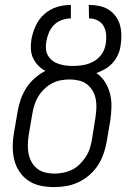

<svg xmlns="http://www.w3.org/2000/svg" viewBox="-20 -755 540 783"><path d="M202 8Q173 8 146 2.5Q119 -3 97 -17.5Q75 -32 60 -54Q45 -76 38.5 -102Q32 -128 32 -156Q32 -184 37 -213L52 -301Q56 -325 64.5 -349.5Q73 -374 87 -396Q101 -418 121.5 -436Q142 -454 165 -466Q148 -475 135.5 -488Q123 -501 115 -518Q107 -535 106 -554.5Q105 -574 108 -594Q113 -622 125.5 -649.5Q138 -677 161 -697.5Q184 -718 212.5 -726.5Q241 -735 269 -735V-680Q251 -680 232.5 -673.5Q214 -667 200.5 -653.5Q187 -640 179.5 -622Q172 -604 169 -586V-585Q166 -570 167.5 -555Q169 -540 176 -528Q183 -516 194 -507.5Q205 -499 219 -494.5Q233 -490 247.5 -488Q262 -486 277 -486Q298 -486 319 -489.5Q340 -493 360 -503.5Q380 -514 393.5 -532.5Q407 -551 410 -572L411 -573Q414 -592 413 -611.5Q412 -631 403.5 -647Q395 -663 378.5 -671.5Q362 -680 343 -680L342 -735Q364 -735 385.5 -730.5Q407 -726 424 -715Q441 -704 453 -687Q465 -670 470 -650Q475 -630 475 -608Q475 -586 471 -564Q468 -546 459.5 -528.5Q451 -511 438 -497Q425 -483 408.5 -473.5Q392 -464 373 -457Q394 -443 408 -421Q422 -399 428.5 -373.5Q435 -348 434.5 -320.5Q434 -293 430 -265L415 -177Q411 -153 402.5 -128.5Q394 -104 380 -82Q366 -60 345.5 -42Q325 -24 301 -12.5Q277 -1 251.5 3.5Q226 8 202 8ZM202 -47Q220 -47 239 -51Q258 -55 275 -63.5Q292 -72 306 -86Q320 -100 330.5 -116.5Q341 -133 346.5 -150.5Q352 -168 355 -186L369 -274Q372 -294 373 -313Q374 -332 370.5 -350.5Q367 -369 358 -384.5Q349 -400 335 -411Q321 -422 302 -426.5Q283 -431 264 -431Q246 -431 227.5 -427.5Q209 -424 192 -415Q175 -406 160.5 -392Q146 -378 136 -361.5Q126 -345 120.5 -327.5Q115 -310 112 -292L97 -204Q94 -184 93.5 -165Q93 -146 96.5 -128Q100 -110 109 -94Q118 -78 132 -67Q146 -56 164.5 -51.5Q183 -47 202 -47Z"/></svg>

Font: Iosevka Curly Light
Style: Italic
Weight: 300
Italic angle: -9°
Monospace: yes
Designer: Belleve Invis
Foundry: Belleve Invis
Version: Version 22.1.2; ttfautohint (v1.8.4)